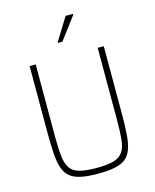

<svg xmlns="http://www.w3.org/2000/svg" viewBox="-133 -1001 885 1098"><g transform="rotate(-15 309.5 -452.0)"><path d="M310 8Q250 8 209.5 -0.5Q169 -9 145 -28.5Q121 -48 109 -83Q97 -118 93.5 -169.5Q90 -221 90 -294V-688H126V-264Q126 -192 131 -146Q136 -100 153.5 -73.5Q171 -47 208.5 -36.5Q246 -26 310 -26Q375 -26 411.5 -36.5Q448 -47 466 -73.5Q484 -100 488.5 -146Q493 -192 493 -264V-688H529V-294Q529 -221 525.5 -169.5Q522 -118 510 -83Q498 -48 474.5 -28.5Q451 -9 410.5 -0.5Q370 8 310 8ZM281 -774V-779L363 -912H407V-907L307 -774Z"/></g></svg>

Font: Saira SemiCondensed Thin
Style: Regular
Weight: 250
Width: 4
Designer: Hector Gatti with collaboration of the Omnibus-Type team
Foundry: Omnibus-Type
Version: Version 1.101